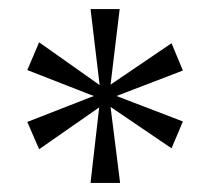

<svg xmlns="http://www.w3.org/2000/svg" viewBox="-20 -780 466 422"><path d="M179 -378 198 -544 66 -452 40 -512 186 -569 40 -626 66 -687 199 -593 179 -760H243L223 -594L357 -685L382 -625L236 -569L382 -513L357 -454L223 -545L244 -378Z"/></svg>

Font: Noto Serif Hebrew SemiCondensed Light
Style: Regular
Weight: 300
Width: 4
Designer: Monotype Design Team
Foundry: Monotype Imaging Inc.
Version: Version 2.004; ttfautohint (v1.8.4.7-5d5b)